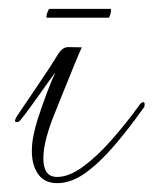

<svg xmlns="http://www.w3.org/2000/svg" viewBox="-20 -397 347 434"><path d="M109 17Q81 17 66.5 -3Q52 -23 52 -56Q52 -72 55.5 -90Q59 -108 65 -127Q74 -155 86 -187Q98 -219 105 -232Q103 -231 94.5 -219Q86 -207 73.5 -189.5Q61 -172 48 -154Q35 -136 25 -124Q22 -121 18 -121Q14 -121 14 -124Q14 -127 18 -134Q46 -176 69 -209.5Q92 -243 111 -274Q121 -291 135 -290.5Q149 -290 165 -290Q161 -282 149.5 -254Q138 -226 124.5 -192.5Q111 -159 101 -134Q91 -109 84.5 -84Q78 -59 78 -39Q78 3 109 3Q136 3 168 -20.5Q200 -44 232.5 -81Q265 -118 294 -158Q299 -166 304 -166Q307 -166 307 -161Q307 -157 305 -153V-154Q272 -107 238.5 -68Q205 -29 173 -6Q141 17 109 17ZM86 -357Q85 -356 85 -359Q85 -363 87.5 -370Q90 -377 92 -377H230Q231 -377 231 -374Q231 -370 229 -363.5Q227 -357 226 -357Z"/></svg>

Font: Gwendolyn
Style: Regular
Weight: 400
Designer: Robert E. Leuschke
Foundry: Robert E. Leuschke
Version: Version 1.010; ttfautohint (v1.8.3)